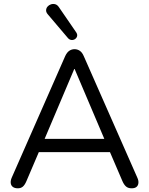

<svg xmlns="http://www.w3.org/2000/svg" viewBox="-20 -966 769 992"><path d="M72.3 6.9Q55.8 6.9 46.3 -0.3Q36.8 -7.6 35.4 -20.3Q34 -33 40.8 -48.6L316.5 -675.4Q325.3 -694.9 337.7 -703.4Q350.1 -711.9 365 -711.9Q380.1 -711.9 392.5 -703.4Q404.9 -694.9 413.1 -675.4L689.3 -48.6Q696.6 -33 695.1 -20.1Q693.7 -7.2 685 -0.1Q676.3 6.9 660.2 6.9Q641.8 6.9 631 -2.6Q620.3 -12.1 612.6 -30L539.1 -201.2L578.8 -180H149.3L189.6 -201.2L116.5 -30Q108.3 -10.6 98 -1.8Q87.7 6.9 72.3 6.9ZM363.6 -609.5 202.9 -230.3 179 -248.6H549.1L526.7 -230.3L365.6 -609.5ZM331 -769.4 227 -891.9Q217.7 -902.7 218.2 -913.2Q218.7 -923.8 225.5 -931.8Q232.3 -939.9 243.1 -943.5Q253.9 -947.2 265.1 -944.2Q276.4 -941.2 284.7 -928.5L373.9 -798.6Q380.7 -788.3 378.3 -779Q375.9 -769.8 367.8 -764.2Q359.8 -758.6 349.5 -759.4Q339.2 -760.1 331 -769.4Z"/></svg>

Font: Nunito ExtraLight
Style: Regular
Weight: 200
Designer: Vernon Adams
Foundry: Vernon Adams
Version: Version 3.602